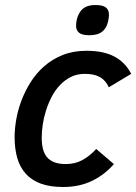

<svg xmlns="http://www.w3.org/2000/svg" viewBox="-20 -729 542 764"><path d="M433.1 -76.2Q397.9 -34.7 347.2 -9.8Q296.4 15.1 231 15.1Q179.2 15.1 142.6 1.7Q106 -11.7 82.8 -37.4Q59.6 -63 48.8 -99.9Q38.1 -136.7 38.1 -184.1Q38.1 -214.8 44.4 -252.2Q50.8 -289.6 64.9 -327.6Q79.1 -365.7 101.6 -401.6Q124 -437.5 155.8 -465.3Q187.5 -493.2 229.2 -510Q271 -526.9 324.2 -526.9Q392.1 -526.9 435.3 -503.9Q478.5 -481 502 -435.1L413.1 -381.8Q400.4 -409.2 377.9 -422.1Q355.5 -435.1 316.9 -435.1Q286.6 -435.1 262.2 -422.9Q237.8 -410.6 218.8 -390.6Q199.7 -370.6 186 -344.5Q172.4 -318.4 163.3 -290Q154.3 -261.7 150.1 -233.4Q146 -205.1 146 -181.2Q146 -157.2 150.6 -137.7Q155.3 -118.2 166.3 -104.5Q177.2 -90.8 195.8 -83.5Q214.4 -76.2 242.2 -76.2Q278.3 -76.2 307.4 -91.8Q336.4 -107.4 362.8 -136.2ZM413.6 -669.9Q413.6 -659.2 410.4 -645Q407.2 -630.9 401.9 -621.1Q391.1 -603 375 -595.9Q358.9 -588.9 335 -588.9Q306.2 -588.9 294.4 -598.9Q282.7 -608.9 282.7 -626Q282.7 -637.2 285.2 -649.4Q287.6 -661.6 293 -671.9Q301.8 -690.4 317.6 -699.7Q333.5 -709 359.9 -709Q389.2 -709 401.4 -699.2Q413.6 -689.5 413.6 -669.9Z"/></svg>

Font: Clear Sans Medium
Style: Italic
Weight: 500
Italic angle: -12°
Foundry: Intel Corporation
Version: Version 1.00